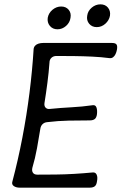

<svg xmlns="http://www.w3.org/2000/svg" viewBox="-20 -865 560 885"><path d="M519 -636Q517 -625 512.5 -615.5Q508 -606 501 -601Q494 -596 485 -597Q447 -602 405.5 -604Q364 -606 322 -606.5Q280 -607 240 -607Q226 -607 217 -598.5Q208 -590 208 -576Q205 -533 198.5 -483Q192 -433 185 -390Q183 -376 190.5 -368.5Q198 -361 211 -363Q261 -368 309.5 -370.5Q358 -373 407 -380Q420 -382 424.5 -370Q429 -358 427 -339Q425 -323 417 -316.5Q409 -310 393 -310Q345 -310 296 -309Q247 -308 198 -302Q185 -301 176.5 -293Q168 -285 166 -272Q159 -228 150.5 -181.5Q142 -135 129 -91Q126 -77 132 -68.5Q138 -60 152 -60Q194 -60 236.5 -60.5Q279 -61 321.5 -63.5Q364 -66 406 -70Q420 -72 425.5 -60Q431 -48 427 -29Q425 -13 417 -6.5Q409 0 393 0H71Q54 0 43.5 -7.5Q33 -15 37 -28Q63 -126 83 -230Q103 -334 116 -437.5Q129 -541 135 -639Q136 -648 142 -654.5Q148 -661 158 -664Q168 -667 179 -667H496Q512 -667 517 -660Q522 -653 519 -636ZM245 -730Q223 -730 210 -745.5Q197 -761 200 -783Q204 -805 222 -820Q240 -835 262 -835Q284 -835 296.5 -820Q309 -805 305 -783Q302 -761 284.5 -745.5Q267 -730 245 -730ZM426 -740Q404 -740 391 -755.5Q378 -771 382 -793Q385 -815 403 -830Q421 -845 443 -845Q465 -845 477.5 -830Q490 -815 487 -793Q483 -771 465.5 -755.5Q448 -740 426 -740Z"/></svg>

Font: Winky Sans Light
Style: Italic
Weight: 300
Italic angle: -8.97852°
Designer: Simon Atzbach
Foundry: typofactur
Version: Version 1.205